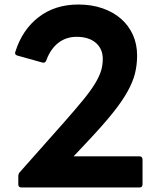

<svg xmlns="http://www.w3.org/2000/svg" viewBox="-20 -793 707 850"><path d="M75 37Q61 37 61 23V-13Q61 -23 67 -30L263 -251Q315 -310 348.5 -351Q382 -392 401 -423.5Q420 -455 427.5 -480Q435 -505 435 -532Q435 -577 404 -603.5Q373 -630 319 -630Q273 -630 238.5 -603.5Q204 -577 185 -526Q181 -513 168 -516L57 -547Q43 -551 48 -564Q79 -662 151.5 -717.5Q224 -773 327 -773Q385 -773 433 -756.5Q481 -740 515 -710.5Q549 -681 568 -639.5Q587 -598 587 -547Q587 -507 578 -469.5Q569 -432 545 -388.5Q521 -345 478.5 -292Q436 -239 369 -168L306 -101H597Q611 -101 611 -86V23Q611 37 597 37Z"/></svg>

Font: LINE Seed JP_TTF Bold
Style: Regular
Weight: 700
Designer: LINE & Fontrix & Fontworks
Version: Version 1.009